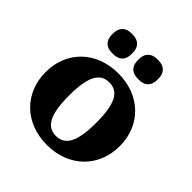

<svg xmlns="http://www.w3.org/2000/svg" viewBox="-195 -852 1007 1007"><g transform="rotate(45 308.0 -349.0)"><path d="M308 -52C238 -52 207 -113 207 -251C207 -389 238 -449 308 -449C378 -449 409 -389 409 -251C409 -113 378 -52 308 -52ZM33 -251C33 -95 146 15 308 15C470 15 583 -95 583 -251C583 -407 470 -516 308 -516C146 -516 33 -407 33 -251ZM140 -636C140 -592 165 -568 208 -568H217C261 -568 285 -592 285 -636V-645C285 -688 261 -713 217 -713H208C165 -713 140 -688 140 -645ZM331 -636C331 -592 356 -568 399 -568H408C452 -568 476 -592 476 -636V-645C476 -688 452 -713 408 -713H399C356 -713 331 -688 331 -645Z"/></g></svg>

Font: LT Superior Serif ExtraBold
Style: Regular
Weight: 800
Designer: Daniel Lyons
Foundry: LyonsType
Version: Version 2.120;FEAKit 1.0